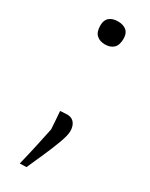

<svg xmlns="http://www.w3.org/2000/svg" viewBox="-178 -543 577 738"><g transform="rotate(30 110.5 -174.0)"><path d="M110.5 -403Q87 -403 73 -416Q59 -429 59 -457.5Q59 -482 73 -493.5Q87 -505 110.5 -505Q134.5 -505 148.2 -493.5Q162 -482 162 -457.5Q162 -429 148.2 -416Q134.5 -403 110.5 -403ZM56 157Q67 113 76.5 70Q86 27 95 -16.5Q94 -36 92.5 -55.8Q91 -75.5 89.5 -95.5L123 -97.5Q143 -96 152.8 -82.2Q162.5 -68.5 162.5 -47.5Q162.5 -29 149.2 6.8Q136 42.5 118 83Q100 123.5 85.5 156Z"/></g></svg>

Font: Commissioner Loud ExtraLight
Style: Regular
Weight: 200
Designer: Kostas Bartsokas
Foundry: Kostas Bartsokas
Version: Version 1.000; ttfautohint (v1.8.3)